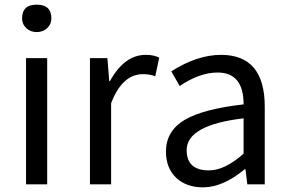

<svg xmlns="http://www.w3.org/2000/svg" viewBox="-20 -793 1240 826"><path d="M92 -543H183V0H92ZM93 -672Q75 -689 75 -714Q75 -773 138 -773Q201 -773 201 -714Q201 -689 183 -672Q165 -655 138 -655Q111 -655 93 -672Z M367 -543H442L450 -444H453Q515 -557 607 -557Q642 -557 665 -545L648 -465Q625 -474 595 -474Q506 -474 458 -349V0H367Z M739 -27Q694 -69 694 -141Q694 -229 774 -277Q853 -324 1028 -344Q1028 -481 916 -481Q839 -481 753 -423L717 -486Q828 -557 931 -557Q1119 -557 1119 -334V0H1044L1036 -65H1033Q939 13 853 13Q783 13 739 -27ZM1028 -132V-284Q783 -255 783 -147Q783 -60 879 -60Q947 -60 1028 -132Z"/></svg>

Font: 思源黑体R
Style: Regular
Weight: 400
Designer: Ryoko NISHIZUKA  (kana & ideographs); Paul D. Hunt (Latin, Greek & Cyrillic); Wenlong ZHANG  (bopomofo); Sandoll Communi
Foundry: Adobe Systems Incorporated
Version: Version 1.00 June 24, 2014, initial release